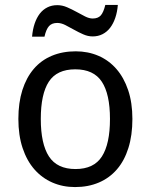

<svg xmlns="http://www.w3.org/2000/svg" viewBox="-20 -756 617 786"><path d="M522 -269Q522 -202.1 505.6 -150.1Q489.3 -98.1 458.7 -62.7Q428.2 -27.3 384.8 -8.8Q341.3 9.8 287.1 9.8Q236.8 9.8 194.3 -8.8Q151.9 -27.3 120.8 -62.7Q89.8 -98.1 72.5 -150.1Q55.2 -202.1 55.2 -269Q55.2 -335.4 71.5 -387Q87.9 -438.5 118.2 -473.9Q148.4 -509.3 192.1 -527.6Q235.8 -545.9 290 -545.9Q340.3 -545.9 382.8 -527.6Q425.3 -509.3 456.3 -473.9Q487.3 -438.5 504.6 -387Q522 -335.4 522 -269ZM147 -269Q147 -167 180.4 -115.5Q213.9 -64 289.1 -64Q364.3 -64 397.2 -115.5Q430.2 -167 430.2 -269Q430.2 -371.1 396.7 -421.6Q363.3 -472.2 288.1 -472.2Q212.9 -472.2 179.9 -421.6Q147 -371.1 147 -269ZM359.4 -606.9Q339.8 -606.9 320.6 -615.5Q301.3 -624 282.7 -634.5Q264.2 -645 247.1 -653.6Q230 -662.1 214.4 -662.1Q192.4 -662.1 180.7 -649.2Q168.9 -636.2 162.1 -606H111.3Q113.8 -635.3 121.8 -659.2Q129.9 -683.1 142.8 -700Q155.8 -716.8 173.8 -725.8Q191.9 -734.9 214.4 -734.9Q234.9 -734.9 254.6 -726.3Q274.4 -717.8 293 -707.5Q311.5 -697.3 328.4 -688.7Q345.2 -680.2 359.4 -680.2Q381.3 -680.2 392.6 -692.9Q403.8 -705.6 411.1 -735.8H462.4Q460 -706.5 451.9 -682.9Q443.8 -659.2 430.9 -642.3Q418 -625.5 399.9 -616.2Q381.8 -606.9 359.4 -606.9Z"/></svg>

Font: Puppies Kittens
Style: Regular
Weight: 400
Foundry: Ascender Corporation and Peter Mawhorter
Version: Version 0.1